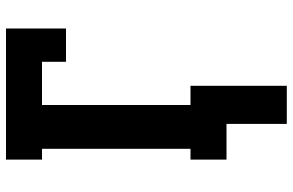

<svg xmlns="http://www.w3.org/2000/svg" viewBox="-188 -587 976 640"><g transform="rotate(-90 300.0 -267.0)"><path d="M207 201V0H88V-120H124V-615H88V-735H525V-535H414V-615H270V-120H334V201Z"/></g></svg>

Font: Iosevka Etoile Heavy
Style: Regular
Weight: 900
Designer: Belleve Invis
Foundry: Belleve Invis
Version: Version 22.1.2; ttfautohint (v1.8.4)